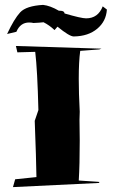

<svg xmlns="http://www.w3.org/2000/svg" viewBox="-20 -832 477 785"><path d="M33 -67 42 -99 129 -108Q128 -181 122 -338L137 -382Q133 -546 124 -620L51 -618L45 -644L395 -633L386 -630L308 -624Q302 -581 302 -510Q302 -452 306 -375L305 -342L306 -257Q306 -158 302 -94L387 -88L384 -84ZM283 -683H281Q264 -683 215 -723L203 -709Q182 -729 158 -741Q141 -739 117 -738Q108 -740 99 -740Q63 -740 47 -702L9 -693Q38 -755 62.5 -781.5Q87 -808 156 -812Q185 -809 221 -788H226Q243 -788 244 -777Q312 -757 332 -757Q381 -757 400 -806L417 -793Q414 -745 377.5 -714.5Q341 -684 283 -683Z"/></svg>

Font: Xiangcui Kesong Xiangcui Kesong
Style: Regular
Weight: 400
Version: Version 1.501;March 28, 2024;FontCreator 14.0.0.2814 64-bit